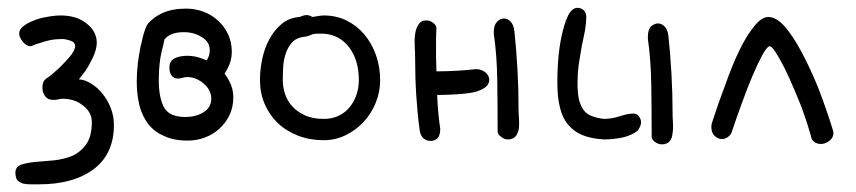

<svg xmlns="http://www.w3.org/2000/svg" viewBox="-20 -359 2198 493"><path d="M91.8 -149.4Q88.9 -142.6 88.9 -134.8Q88.9 -121.1 95.7 -112.3Q102.5 -102.5 116.2 -102.5Q122.1 -102.5 127.9 -103.5Q134.8 -105.5 140.6 -105.5Q171.9 -105.5 193.4 -87.9Q215.8 -70.3 215.8 -45.9Q215.8 -8.8 201.2 11.7Q187.5 31.2 166 41Q144.5 49.8 119.1 52.7Q93.8 54.7 72.3 56.6Q50.8 58.6 35.2 63.5Q20.5 68.4 19.5 83Q19.5 96.7 24.4 103.5Q30.3 109.4 39.1 112.3Q47.9 114.3 58.6 114.3H80.1Q168.9 114.3 220.7 75.2Q272.5 36.1 272.5 -38.1Q272.5 -60.5 264.6 -81.1Q256.8 -101.6 244.1 -117.2Q231.4 -133.8 214.8 -143.6Q199.2 -154.3 182.6 -155.3L199.2 -176.8Q209 -191.4 218.8 -211.9Q228.5 -233.4 228.5 -249Q228.5 -278.3 202.1 -298.8Q176.8 -319.3 135.7 -319.3Q119.1 -319.3 99.6 -315.4Q81.1 -312.5 65.4 -305.7Q49.8 -299.8 39.1 -291Q29.3 -283.2 29.3 -273.4Q29.3 -262.7 39.1 -251Q48.8 -240.2 59.6 -240.2Q60.5 -240.2 66.4 -243.2Q73.2 -246.1 84 -249Q94.7 -252.9 108.4 -255.9Q123 -258.8 139.6 -258.8Q148.4 -258.8 160.2 -254.9Q172.9 -251 172.9 -240.2Q172.9 -232.4 164.1 -219.7Q155.3 -208 143.6 -196.3Q132.8 -184.6 121.1 -174.8Q110.4 -165 104.5 -161.1Q95.7 -156.2 91.8 -149.4Z M456.1 -58.6Q415 -58.6 401.4 -83Q387.7 -108.4 387.7 -152.3Q387.7 -181.6 391.6 -209Q394.5 -226.6 399.4 -244.1L402.3 -257.8Q417 -276.4 452.1 -276.4Q478.5 -276.4 498 -263.7Q518.6 -252 518.6 -229.5Q518.6 -215.8 510.7 -204.1L502.9 -207Q482.4 -215.8 460.9 -215.8Q441.4 -215.8 427.7 -209Q415 -202.1 415 -185.5Q415 -173.8 419.9 -166Q425.8 -157.2 436.5 -157.2Q442.4 -157.2 448.2 -159.2Q454.1 -161.1 460.9 -161.1Q483.4 -161.1 502.9 -144.5Q522.5 -127.9 522.5 -105.5Q522.5 -83 502 -70.3Q482.4 -58.6 456.1 -58.6ZM556.6 -169.9Q561.5 -176.8 564.5 -183.6Q575.2 -203.1 575.2 -225.6Q575.2 -251 565.4 -271.5Q555.7 -292 539.1 -306.6Q523.4 -321.3 502 -329.1Q481.4 -336.9 458 -336.9Q421.9 -336.9 396.5 -325.2Q377 -316.4 363.3 -301.8Q358.4 -297.9 354.5 -288.1Q347.7 -271.5 342.8 -246.1L341.8 -244.1Q336.9 -219.7 334 -197.3Q331.1 -169.9 331.1 -150.4Q331.1 -117.2 337.9 -88.9Q344.7 -61.5 360.4 -41Q376 -20.5 401.4 -9.8Q425.8 2 461.9 2Q485.4 2 505.9 -5.9Q527.3 -13.7 543 -28.3Q559.6 -43 569.3 -63.5Q579.1 -84 579.1 -109.4Q579.1 -131.8 568.4 -151.4Q563.5 -161.1 556.6 -169.9Z M749 -315.4Q760.7 -320.3 766.6 -320.3Q774.4 -320.3 782.2 -315.4Q789.1 -316.4 797.4 -317.9Q805.7 -319.3 811.5 -319.3Q843.8 -319.3 870.1 -306.2Q896.5 -293 915.5 -270.5Q934.6 -248 945.3 -217.8Q956.1 -187.5 956.1 -153.3Q956.1 -123 944.8 -95.2Q933.6 -67.4 913.6 -45.9Q893.6 -24.4 867.2 -11.7Q840.8 1 811.5 1Q775.4 1 745.1 -10.7Q714.8 -22.5 693.4 -43Q671.9 -63.5 659.7 -91.8Q647.5 -120.1 647.5 -153.3Q647.5 -179.7 653.3 -207.5Q659.2 -235.4 671.9 -258.8Q684.6 -282.2 703.6 -297.9Q722.7 -313.5 749 -315.4ZM760.7 -264.6Q740.2 -261.7 729.5 -249.5Q718.8 -237.3 713.4 -220.7Q708 -204.1 707 -186Q706.1 -168 706.1 -153.3Q706.1 -135.7 711.9 -117.7Q717.8 -99.6 731 -85.4Q744.1 -71.3 763.7 -62.5Q783.2 -53.7 811.5 -53.7Q833 -53.7 850.1 -62Q867.2 -70.3 878.4 -84.5Q889.6 -98.6 895.5 -116.2Q901.4 -133.8 901.4 -153.3Q901.4 -204.1 877 -236.8Q852.5 -269.5 811.5 -272.5H793Q785.2 -272.5 776.4 -268.6Q767.6 -264.6 760.7 -264.6Z M1311.5 -80.1Q1311.5 -132.8 1308.6 -182.6Q1305.7 -233.4 1300.8 -279.3Q1298.8 -295.9 1291 -303.7Q1283.2 -311.5 1274.4 -311.5Q1264.6 -311.5 1256.8 -303.7Q1248 -294.9 1248 -278.3V-271.5Q1255.9 -217.8 1256.8 -152.3Q1257.8 -85.9 1257.8 -21.5Q1257.8 -13.7 1266.6 -7.8Q1274.4 -1 1284.2 -1Q1297.9 -1 1304.7 -9.8Q1310.5 -17.6 1312.5 -30.3Q1313.5 -42 1312.5 -55.7Q1311.5 -69.3 1311.5 -80.1ZM1203.1 -181.6Q1152.3 -175.8 1100.6 -175.8L1099.6 -213.9V-251Q1099.6 -268.6 1100.6 -286.1Q1100.6 -293.9 1092.8 -299.8Q1085 -306.6 1075.2 -306.6Q1060.5 -306.6 1054.7 -295.9Q1047.9 -286.1 1045.9 -271.5Q1043.9 -256.8 1044.9 -240.2Q1045.9 -223.6 1045.9 -210.9Q1045.9 -161.1 1048.8 -114.3Q1051.8 -67.4 1057.6 -24.4Q1059.6 -10.7 1067.4 -3.9Q1075.2 2.9 1085 2.9Q1095.7 2.9 1103.5 -3.9Q1110.4 -11.7 1110.4 -28.3Q1104.5 -67.4 1102.5 -115.2Q1118.2 -115.2 1141.6 -116.2Q1165 -117.2 1185.5 -120.1Q1207 -123 1221.7 -131.8Q1236.3 -140.6 1236.3 -154.3Q1236.3 -164.1 1226.6 -172.9Q1217.8 -180.7 1203.1 -181.6Z M1622.1 -31.2Q1626 -38.1 1626 -44.9Q1626 -53.7 1620.1 -60.5Q1615.2 -67.4 1606.4 -67.4Q1591.8 -67.4 1571.3 -60.5Q1550.8 -53.7 1530.3 -53.7Q1513.7 -55.7 1501 -60.5Q1488.3 -64.5 1479.5 -75.2Q1471.7 -85 1466.8 -102.5Q1462.9 -119.1 1462.9 -147.5Q1462.9 -168 1465.8 -192.4Q1469.7 -215.8 1473.6 -239.3Q1478.5 -261.7 1482.4 -282.2Q1485.4 -301.8 1485.4 -314.5Q1485.4 -327.1 1478.5 -333Q1471.7 -338.9 1462.9 -338.9Q1451.2 -338.9 1441.4 -324.2Q1432.6 -308.6 1425.8 -282.2Q1418.9 -256.8 1415 -222.7Q1411.1 -187.5 1411.1 -147.5Q1411.1 -108.4 1418 -82Q1424.8 -54.7 1439.5 -38.1Q1454.1 -20.5 1476.6 -11.7Q1499 -2.9 1530.3 -1Q1552.7 -1 1573.2 -4.9Q1594.7 -8.8 1610.4 -18.6Q1619.1 -23.4 1622.1 -31.2ZM1661.1 4.9Q1669.9 11.7 1679.7 11.7Q1693.4 11.7 1700.2 2.9Q1706.1 -4.9 1707 -17.6Q1709 -29.3 1708 -43Q1707 -56.6 1707 -67.4Q1707 -120.1 1704.1 -169.9Q1701.2 -220.7 1696.3 -266.6Q1694.3 -283.2 1686.5 -291Q1678.7 -298.8 1669.9 -298.8Q1660.2 -298.8 1651.4 -291Q1643.6 -282.2 1643.6 -265.6V-258.8Q1651.4 -205.1 1652.3 -138.7Q1653.3 -73.2 1653.3 -8.8Q1653.3 -1 1661.1 4.9Z M1884.8 -93.8Q1898.4 -131.8 1912.1 -164.1Q1925.8 -196.3 1937.5 -217.8Q1950.2 -240.2 1956.1 -240.2Q1962.9 -240.2 1976.6 -216.8Q1991.2 -192.4 2006.8 -158.2Q2022.5 -123 2038.1 -84Q2052.7 -43.9 2061.5 -12.7Q2063.5 1 2071.3 5.9Q2079.1 10.7 2087.9 10.7Q2099.6 10.7 2110.4 2Q2120.1 -5.9 2120.1 -17.6Q2120.1 -20.5 2118.2 -26.4Q2100.6 -83 2080.1 -135.7Q2058.6 -187.5 2037.1 -227.5Q2015.6 -267.6 1994.1 -292Q1972.7 -315.4 1953.1 -315.4Q1935.5 -315.4 1917 -292Q1897.5 -268.6 1878.9 -230.5Q1860.4 -192.4 1842.8 -142.6Q1824.2 -93.8 1807.6 -42Q1806.6 -39.1 1806.6 -32.2Q1806.6 -17.6 1815.4 -9.8Q1823.2 -2 1834 -2Q1842.8 -2 1849.6 -7.8Q1857.4 -12.7 1860.4 -24.4Q1871.1 -56.6 1884.8 -93.8Z"/></svg>

Font: Hi Melody Cyrillic
Style: Regular
Weight: 400
Version: Version 0.90 April 10, 2018